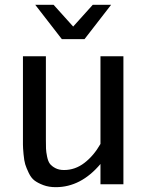

<svg xmlns="http://www.w3.org/2000/svg" viewBox="-20 -763 605 795"><path d="M170 -185Q170 -161 170.5 -147.5Q171 -134 175 -114.5Q179 -95 186.5 -85Q194 -75 209 -67Q224 -59 245 -59Q291 -59 329.5 -88.5Q368 -118 396 -167V-530H491V0H396V-84Q315 12 211 12Q182 12 159.5 3.5Q137 -5 123 -15.5Q109 -26 99 -47Q89 -68 84.5 -82.5Q80 -97 77.5 -124.5Q75 -152 75 -164Q75 -176 75 -203V-530H170ZM283 -653 364 -743H440L330 -601H236L126 -743H202Z"/></svg>

Font: AbakuTLSymSans
Style: Regular
Weight: 400
Version: Version 2007.05.04